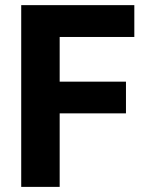

<svg xmlns="http://www.w3.org/2000/svg" viewBox="-20 -731 571 751"><path d="M505.4 -586.4H213.4V-411.6H472.7V-287.6H213.4V0H63V-710.9H505.4Z"/></svg>

Font: Robert Sans Black
Style: Regular
Weight: 900
Designer: Christian Robertson (extended by Adam Twardoch)
Foundry: Google
Version: Version 12.135;April 2, 2019;FontCreator 11.5.0.2425 64-bit;